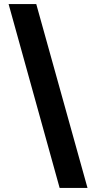

<svg xmlns="http://www.w3.org/2000/svg" viewBox="-20 -801 469 937"><path d="M407 116H271L22 -781H157Z"/></svg>

Font: DM Sans 24pt ExtraBold
Style: Regular
Weight: 800
Designer: Colophon Foundry, Jonny Pinhorn
Foundry: Colophon Foundry
Version: Version 4.004;gftools[0.9.30]